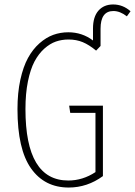

<svg xmlns="http://www.w3.org/2000/svg" viewBox="-20 -839 611 869"><path d="M492.2 -818.8Q536.1 -818.8 570.8 -788.1L554.2 -765.1Q523.4 -789.1 493.2 -789.1Q435.1 -789.1 435.1 -709V-630.9L415 -609.9Q383.3 -636.2 354.5 -648.2Q325.7 -660.2 290 -660.2Q259.8 -660.2 232.9 -650.9Q206.1 -641.6 180.4 -618.7Q154.8 -595.7 136.2 -560.8Q117.7 -525.9 106.4 -470.7Q95.2 -415.5 95.2 -345.2Q95.2 -22 289.1 -22Q354.5 -22 412.1 -60.1V-328.1H297.9L293 -360.8H445.8V-42Q375 9.8 291 9.8Q181.6 9.8 120.4 -76.9Q59.1 -163.6 59.1 -345.2Q59.1 -418.5 72 -477.8Q85 -537.1 106.7 -576.7Q128.4 -616.2 158.4 -642.8Q188.5 -669.4 220.9 -681.2Q253.4 -692.9 289.1 -692.9Q351.6 -692.9 400.9 -655.8V-710Q400.9 -762.7 425.5 -790.8Q450.2 -818.8 492.2 -818.8Z"/></svg>

Font: Fira Sans Compressed UltraLight
Style: Regular
Weight: 200
Width: 1
Designer: Carrois Corporate & Edenspiekermann AG
Foundry: Carrois Corporate GbR & Edenspiekermann AG
Version: Version 4.203;PS 004.203;hotconv 1.0.88;makeotf.lib2.5.64775